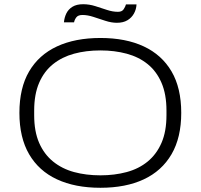

<svg xmlns="http://www.w3.org/2000/svg" viewBox="-20 -878 951 910"><path d="M456 12Q336 12 250 -28Q164 -68 118 -147Q72 -226 72 -343Q72 -461 118 -539.5Q164 -618 250 -658Q336 -698 456 -698Q576 -698 661.5 -658Q747 -618 793 -539.5Q839 -461 839 -343Q839 -226 793 -147Q747 -68 661.5 -28Q576 12 456 12ZM456 -47Q523 -47 580.5 -62.5Q638 -78 680 -112.5Q722 -147 745.5 -201Q769 -255 769 -332V-354Q769 -431 745.5 -485.5Q722 -540 680 -574Q638 -608 580.5 -623.5Q523 -639 456 -639Q388 -639 331 -623.5Q274 -608 231.5 -574Q189 -540 165.5 -485.5Q142 -431 142 -354V-332Q142 -255 165.5 -201Q189 -147 231.5 -112.5Q274 -78 331 -62.5Q388 -47 456 -47ZM283 -772Q285 -795 294.5 -814.5Q304 -834 323.5 -846Q343 -858 374 -858Q403 -858 431.5 -849Q460 -840 487 -831Q514 -822 539 -822Q558 -822 566 -834Q574 -846 577 -857H627Q626 -834 615 -814Q604 -794 584 -782Q564 -770 534 -770Q508 -770 479 -779.5Q450 -789 422.5 -798Q395 -807 371 -807Q350 -807 341.5 -795.5Q333 -784 331 -772Z"/></svg>

Font: Archivo SemiExpanded ExtraLight
Style: Regular
Weight: 250
Width: 6
Designer: Hector Gatti
Foundry: Omnibus-Type
Version: Version 2.001